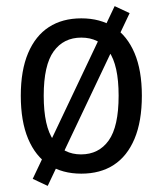

<svg xmlns="http://www.w3.org/2000/svg" viewBox="-20 -559 531 628"><path d="M246 9Q184 9 140 -19.5Q96 -48 72 -105Q48 -162 48 -246Q48 -329 72 -385.5Q96 -442 140 -470.5Q184 -499 246 -499Q308 -499 352 -470.5Q396 -442 420 -385.5Q444 -329 444 -246Q444 -162 420 -105Q396 -48 352 -19.5Q308 9 246 9ZM245 -54Q303 -54 335.5 -99.5Q368 -145 368 -246Q368 -346 336 -391Q304 -436 246 -436Q188 -436 155.5 -391Q123 -346 123 -246Q123 -145 155.5 -99.5Q188 -54 245 -54ZM136 49 87 26 355 -539 404 -516Z"/></svg>

Font: Nunito Sans 10pt Condensed
Style: Regular
Weight: 400
Width: 3
Designer: Vernon Adams
Foundry: Vernon Adams
Version: Version 3.101;gftools[0.9.27]